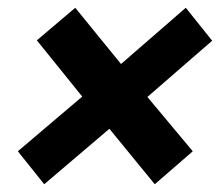

<svg xmlns="http://www.w3.org/2000/svg" viewBox="-20 -563 568 495"><path d="M26 -173 192 -314 75 -459 174 -543 292 -398 459 -543 527 -458 360 -313 477 -173 379 -88 262 -231 94 -88Z"/></svg>

Font: Bai Jamjuree
Style: Bold Italic
Weight: 700
Italic angle: -10°
Designer: Katatrad Aksorn Co.,Ltd.
Foundry: Cadson Demak Co.,Ltd.
Version: Version 1.000; ttfautohint (v1.6)